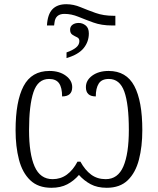

<svg xmlns="http://www.w3.org/2000/svg" viewBox="-20 -882 750 912"><path d="M203 -761Q206 -814 229 -838Q252 -862 295 -862Q329 -862 362.5 -848Q396 -834 434 -820.5Q472 -807 519 -807H528V-761H512Q462 -761 423.5 -775Q385 -789 352 -802.5Q319 -816 286 -816Q244 -816 239 -776L237 -761ZM296 -633Q325 -643 341 -656Q357 -669 357 -687Q357 -700 346 -705Q335 -710 324 -717Q313 -724 313 -741Q313 -756 324.5 -764.5Q336 -773 354 -773Q372 -773 387 -761Q402 -749 402 -723Q402 -684 377.5 -653.5Q353 -623 296 -606ZM224 10Q161 10 123.5 -26Q86 -62 70 -124Q54 -186 54 -263Q54 -401 92 -473Q130 -545 215 -545Q262 -545 292.5 -522.5Q323 -500 323 -468Q323 -424 275 -424Q275 -466 260.5 -486.5Q246 -507 213 -507Q160 -507 139 -444.5Q118 -382 118 -264Q118 -151 144.5 -91Q171 -31 230 -31Q268 -31 297.5 -52.5Q327 -74 348 -114H362Q384 -74 413 -52.5Q442 -31 482 -31Q540 -31 566 -91.5Q592 -152 592 -265Q592 -387 570.5 -447Q549 -507 497 -507Q463 -507 449 -485Q435 -463 435 -424Q388 -424 388 -468Q388 -501 418.5 -523Q449 -545 496 -545Q580 -545 618 -473.5Q656 -402 656 -264Q656 -186 640 -124Q624 -62 587 -26Q550 10 487 10Q442 10 410.5 -7Q379 -24 355 -51Q331 -23 299.5 -6.5Q268 10 224 10Z"/></svg>

Font: Noto Serif SemiCondensed Light
Style: Regular
Weight: 300
Width: 4
Designer: Monotype Design Team
Foundry: Monotype Imaging Inc.
Version: Version 2.013